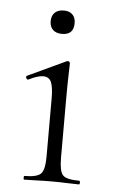

<svg xmlns="http://www.w3.org/2000/svg" viewBox="-45 -590 366 622"><g transform="rotate(5 137.5 -278.5)"><path d="M57 0Q55 0 55 -6Q55 -12 57 -12Q98 -12 110.5 -25Q123 -38 123 -81V-270Q123 -306 116 -322.5Q109 -339 90 -339Q81 -339 69.5 -335.5Q58 -332 42 -324Q38 -323 35.5 -328.5Q33 -334 37 -336L161 -394Q164 -395 165 -395Q167 -395 169.5 -393Q172 -391 172 -388Q172 -381 171 -349.5Q170 -318 170 -271V-81Q170 -38 181.5 -25Q193 -12 235 -12Q238 -12 238 -6Q238 0 235 0Q218 0 195 -1Q172 -2 146 -2Q121 -2 98 -1Q75 0 57 0ZM138 -481Q119 -481 108.5 -491Q98 -501 98 -519Q98 -537 108.5 -547Q119 -557 138 -557Q156 -557 166 -547Q176 -537 176 -519Q176 -481 138 -481Z"/></g></svg>

Font: Cormorant Light
Style: Regular
Weight: 300
Designer: Christian Thalmann (Catharsis Fonts)
Foundry: Catharsis Fonts
Version: Version 4.000